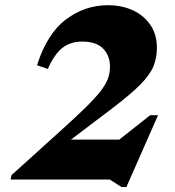

<svg xmlns="http://www.w3.org/2000/svg" viewBox="-20 -706 690 755"><path d="M168 -435 125.5 -449.5Q165.5 -574.5 240 -630Q314.5 -685.5 403.5 -685.5Q460 -685.5 503.5 -665Q547 -644.5 572 -607Q597 -569.5 597 -518Q597 -479.5 583.8 -446.2Q570.5 -413 532.8 -374.5Q495 -336 422 -280.5L259 -157H449L570.5 -253H601.5L477 29.5H458L411.5 0H21.5L25.5 -17.5L217 -190.5Q277.5 -245 315.8 -282.5Q354 -320 375 -347Q396 -374 404.2 -396.5Q412.5 -419 412.5 -443.5Q412.5 -487 385.5 -514.8Q358.5 -542.5 303.5 -542.5Q257.5 -542.5 226 -518.2Q194.5 -494 168 -435Z"/></svg>

Font: Newsreader 16pt ExtraBold
Style: Italic
Weight: 800
Italic angle: -17°
Designer: Hugues Gentile
Foundry: Production Type
Version: Version 1.003; ttfautohint (v1.8.3)